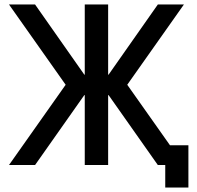

<svg xmlns="http://www.w3.org/2000/svg" viewBox="-20 -734 878 854"><path d="M357 0V-311H355L136 0H20L272 -357L20 -714H136L355 -402H357V-714H461V-402H463L682 -714H798L546 -357L736 -88H818V100H715V0H682L463 -311H461V0Z"/></svg>

Font: Non Bureau
Style: Regular
Weight: 400
Designer: Jona Saucedo
Foundry: Non Foundry
Version: Version 1.000; ttfautohint (v1.8.4)